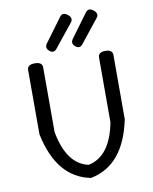

<svg xmlns="http://www.w3.org/2000/svg" viewBox="-106 -1077 932 1168"><g transform="rotate(-10 360.5 -493.0)"><path d="M238 -840 345 -985Q364 -1011 393.5 -987.5Q423 -964 403 -939L289 -797Q269 -772 244 -793Q219 -814 238 -840ZM398 -840 504 -984Q523 -1010 552.5 -987Q582 -964 562 -939L449 -797Q429 -772 404 -793Q379 -814 398 -840ZM360 13Q154 -27 97 -303V-700Q97 -733 143.5 -733Q190 -733 190 -700V-300Q228 -96 360 -68Q496 -96 535 -300V-700Q535 -733 579.5 -733Q624 -733 624 -700V-303Q567 -27 360 13Z"/></g></svg>

Font: Raw Maruko Gothic CJK TC
Style: Regular
Weight: 400
Version: Version 1.001